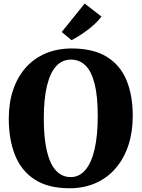

<svg xmlns="http://www.w3.org/2000/svg" viewBox="-20 -1018 774 1050"><path d="M362.5 11.5Q244.5 12 170.5 -35.8Q96.5 -83.5 62.2 -169.5Q28 -255.5 28 -369Q28 -456 51.8 -526.5Q75.5 -597 120.5 -647.8Q165.5 -698.5 229.2 -725.8Q293 -753 373.5 -753Q491 -752.5 564.5 -707Q638 -661.5 672 -578.8Q706 -496 706 -384Q706 -297 682.5 -224.8Q659 -152.5 614.2 -99.8Q569.5 -47 505.8 -18Q442 11 362.5 11.5ZM366.5 -49.5Q412.5 -49.5 445.8 -87.2Q479 -125 496.8 -199.8Q514.5 -274.5 514.5 -383.5Q514.5 -492.5 497.2 -560.5Q480 -628.5 447.2 -660.2Q414.5 -692 367.5 -692Q321 -692 288 -657Q255 -622 237.2 -550.2Q219.5 -478.5 219.5 -369.5Q219.5 -261 236.8 -190Q254 -119 287 -84.2Q320 -49.5 366.5 -49.5ZM371 -798.5 317.5 -843 443 -998.5 535 -927.5Q519.5 -907 499.5 -888.2Q479.5 -869.5 457.5 -853Q435.5 -836.5 413.8 -822.8Q392 -809 371.5 -798.5Z"/></svg>

Font: Merriweather 36pt Black
Style: Regular
Weight: 900
Version: Version 2.100